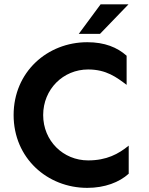

<svg xmlns="http://www.w3.org/2000/svg" viewBox="-20 -867 698 901"><path d="M452.1 -846.7 349.6 -708H449.2L583 -846.7ZM389.6 -668.9C202.1 -668.9 43.9 -529.3 43.9 -327.1C43.9 -125 202.1 14.6 389.6 14.6C471.7 14.6 540 -11.7 584 -51.8V-183.6C536.1 -144.5 480.5 -114.3 393.6 -114.3C276.4 -114.3 182.6 -206.1 182.6 -327.1C182.6 -448.2 276.4 -541 393.6 -541C479.5 -541 527.3 -503.9 574.2 -468.8V-605.5C530.3 -644.5 471.7 -668.9 389.6 -668.9Z"/></svg>

Font: Sen-gleads
Style: Bold
Weight: 700
Designer: Kosal Sen, Philatype
Foundry: Philatype
Version: Version 1.004; ttfautohint (v1.8.3)